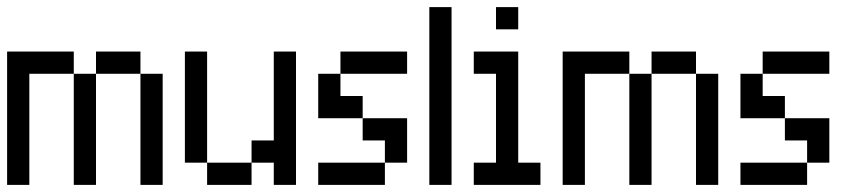

<svg xmlns="http://www.w3.org/2000/svg" viewBox="-20 -520 2415 540"><path d="M0 -312.5V-375H62.5V-312.5ZM0 -250V-312.5H62.5V-250ZM0 -187.5V-250H62.5V-187.5ZM0 -125V-187.5H62.5V-125ZM0 -62.5V-125H62.5V-62.5ZM0 0V-62.5H62.5V0ZM62.5 -312.5V-375H125V-312.5ZM187.5 -250V-312.5H250V-250ZM187.5 -187.5V-250H250V-187.5ZM187.5 -125V-187.5H250V-125ZM187.5 -62.5V-125H250V-62.5ZM187.5 0V-62.5H250V0ZM250 -312.5V-375H312.5V-312.5ZM312.5 -312.5V-375H375V-312.5ZM375 -250V-312.5H437.5V-250ZM375 -187.5V-250H437.5V-187.5ZM375 -125V-187.5H437.5V-125ZM375 -62.5V-125H437.5V-62.5ZM375 0V-62.5H437.5V0ZM125 -312.5V-375H187.5V-312.5Z M500 -312.5V-375H562.5V-312.5ZM500 -250V-312.5H562.5V-250ZM500 -187.5V-250H562.5V-187.5ZM500 -125V-187.5H562.5V-125ZM500 -62.5V-125H562.5V-62.5ZM562.5 0V-62.5H625V0ZM625 0V-62.5H687.5V0ZM687.5 -62.5V-125H750V-62.5ZM750 -312.5V-375H812.5V-312.5ZM750 -250V-312.5H812.5V-250ZM750 -187.5V-250H812.5V-187.5ZM750 -125V-187.5H812.5V-125ZM750 -62.5V-125H812.5V-62.5ZM750 0V-62.5H812.5V0Z M937.5 -312.5V-375H1000V-312.5ZM1000 -312.5V-375H1062.5V-312.5ZM1062.5 -312.5V-375H1125V-312.5ZM875 -250V-312.5H937.5V-250ZM875 -187.5V-250H937.5V-187.5ZM937.5 -187.5V-250H1000V-187.5ZM1000 -125V-187.5H1062.5V-125ZM1062.5 -125V-187.5H1125V-125ZM1062.5 -62.5V-125H1125V-62.5ZM1000 0V-62.5H1062.5V0ZM937.5 0V-62.5H1000V0ZM875 0V-62.5H937.5V0Z M1187.5 -437.5V-500H1250V-437.5ZM1187.5 -375V-437.5H1250V-375ZM1187.5 -312.5V-375H1250V-312.5ZM1187.5 -250V-312.5H1250V-250ZM1187.5 -187.5V-250H1250V-187.5ZM1187.5 -125V-187.5H1250V-125ZM1187.5 -62.5V-125H1250V-62.5ZM1187.5 0V-62.5H1250V0Z M1312.5 -312.5V-375H1375V-312.5ZM1375 -312.5V-375H1437.5V-312.5ZM1375 -250V-312.5H1437.5V-250ZM1375 -187.5V-250H1437.5V-187.5ZM1375 -125V-187.5H1437.5V-125ZM1375 -62.5V-125H1437.5V-62.5ZM1375 0V-62.5H1437.5V0ZM1312.5 0V-62.5H1375V0ZM1437.5 0V-62.5H1500V0ZM1375 -437.5V-500H1437.5V-437.5Z M1562.5 -312.5V-375H1625V-312.5ZM1562.5 -250V-312.5H1625V-250ZM1562.5 -187.5V-250H1625V-187.5ZM1562.5 -125V-187.5H1625V-125ZM1562.5 -62.5V-125H1625V-62.5ZM1562.5 0V-62.5H1625V0ZM1625 -312.5V-375H1687.5V-312.5ZM1750 -250V-312.5H1812.5V-250ZM1750 -187.5V-250H1812.5V-187.5ZM1750 -125V-187.5H1812.5V-125ZM1750 -62.5V-125H1812.5V-62.5ZM1750 0V-62.5H1812.5V0ZM1812.5 -312.5V-375H1875V-312.5ZM1875 -312.5V-375H1937.5V-312.5ZM1937.5 -250V-312.5H2000V-250ZM1937.5 -187.5V-250H2000V-187.5ZM1937.5 -125V-187.5H2000V-125ZM1937.5 -62.5V-125H2000V-62.5ZM1937.5 0V-62.5H2000V0ZM1687.5 -312.5V-375H1750V-312.5Z M2125 -312.5V-375H2187.5V-312.5ZM2187.5 -312.5V-375H2250V-312.5ZM2250 -312.5V-375H2312.5V-312.5ZM2062.5 -250V-312.5H2125V-250ZM2062.5 -187.5V-250H2125V-187.5ZM2125 -187.5V-250H2187.5V-187.5ZM2187.5 -125V-187.5H2250V-125ZM2250 -125V-187.5H2312.5V-125ZM2250 -62.5V-125H2312.5V-62.5ZM2187.5 0V-62.5H2250V0ZM2125 0V-62.5H2187.5V0ZM2062.5 0V-62.5H2125V0Z"/></svg>

Font: AprilSans
Style: Regular
Weight: 400
Designer: typesprite
Version: Version 1.001;PS 001.001;hotconv 1.0.88;makeotf.lib2.5.64775